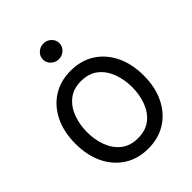

<svg xmlns="http://www.w3.org/2000/svg" viewBox="-217 -861 984 984"><g transform="rotate(-45 275.0 -369.0)"><path d="M274.4 11.7Q200.7 11.7 145 -23.4Q89.4 -58.6 58.3 -122.1Q27.3 -185.5 27.3 -269.5Q27.3 -355 58.3 -418.7Q89.4 -482.4 145 -517.6Q200.7 -552.7 274.4 -552.7Q348.6 -552.7 404.3 -517.6Q460 -482.4 491.2 -418.7Q522.5 -355 522.5 -269.5Q522.5 -185.5 491.2 -122.1Q460 -58.6 404.3 -23.4Q348.6 11.7 274.4 11.7ZM274.4 -63.5Q331.1 -63.5 367.2 -92.3Q403.3 -121.1 420.9 -168.2Q438.5 -215.3 438.5 -269.5Q438.5 -324.7 420.9 -372.1Q403.3 -419.4 367.2 -448.5Q331.1 -477.5 274.4 -477.5Q218.8 -477.5 182.6 -448.5Q146.5 -419.4 128.9 -372.1Q111.3 -324.7 111.3 -269.5Q111.3 -215.3 128.9 -168.2Q146.5 -121.1 182.6 -92.3Q218.8 -63.5 274.4 -63.5ZM274.4 -636.7Q250 -636.7 232.4 -653.3Q214.8 -669.9 214.8 -693.4Q214.8 -716.8 232.4 -733.4Q250 -750 274.4 -750Q298.8 -750 316.4 -733.4Q334 -716.8 334 -693.4Q334 -669.9 316.4 -653.3Q298.8 -636.7 274.4 -636.7Z"/></g></svg>

Font: Inter Tight
Style: Regular
Weight: 400
Designer: Rasmus Andersson
Foundry: rsms
Version: Version 3.002